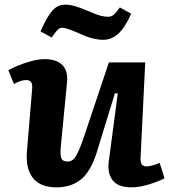

<svg xmlns="http://www.w3.org/2000/svg" viewBox="-20 -791 734 825"><path d="M16 -489Q32 -499 59.5 -510Q87 -521 117 -529Q147 -537 172 -537Q223 -537 248 -511.5Q273 -486 268 -437L241 -159Q238 -126 243.5 -111.5Q249 -97 270 -97Q291 -97 304 -116.5Q317 -136 337 -192L448 -523H604L584 -112Q582 -76 609 -76Q630 -76 666 -91L687 -25Q663 -12 621.5 1Q580 14 544 14Q487 14 463.5 -17Q440 -48 448 -102L486 -389L474 -391L396 -137Q370 -54 328 -20Q286 14 223 14Q152 14 120.5 -27.5Q89 -69 96 -144L118 -407Q120 -430 113.5 -438.5Q107 -447 92 -447Q69 -447 40 -430ZM424 -620Q403 -620 380 -625.5Q357 -631 328 -644Q295 -659 275.5 -665.5Q256 -672 248 -672Q238 -672 229.5 -664.5Q221 -657 202 -630L154 -656Q174 -701 190.5 -726Q207 -751 223 -761Q239 -771 260 -771Q279 -771 299.5 -765.5Q320 -760 363 -742Q394 -728 412 -723.5Q430 -719 444 -719Q458 -719 468 -727Q478 -735 495 -759L544 -732Q515 -669 486.5 -644.5Q458 -620 424 -620Z"/></svg>

Font: Literata 7pt
Style: Bold Italic
Weight: 700
Italic angle: -2°
Designer: Latin by Veronika Burian and Jose Scaglione. Greek by Irene Vlachou. Cyrillic by Vera Evstafieva
Foundry: TypeTogether
Version: Version 3.002